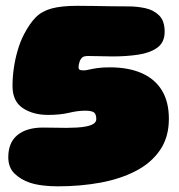

<svg xmlns="http://www.w3.org/2000/svg" viewBox="-20 -623 614 660"><path d="M178.5 17.5Q151.5 17.5 127 14.5Q102.5 11.5 82.5 5Q50.5 -6 29.5 -26.8Q8.5 -47.5 8.5 -82.5Q8.5 -133 40 -158.8Q71.5 -184.5 128 -184.5Q142 -184.5 167.8 -184Q193.5 -183.5 209 -183.5Q225.5 -183.5 243.5 -184.5Q261.5 -185.5 276.8 -188.5Q292 -191.5 301.5 -197.5Q311 -203.5 311 -213.5Q311 -230.5 303 -236.5Q295 -242.5 273 -242.5Q247 -242.5 216.8 -235.2Q186.5 -228 145 -228Q93.5 -228 58.2 -251.5Q23 -275 23 -327.5Q23 -357.5 27.5 -388.8Q32 -420 40.8 -450Q49.5 -480 62.5 -505Q82 -542.5 103.2 -563.8Q124.5 -585 158 -594Q191.5 -603 246 -603Q273.5 -603 302 -602.5Q330.5 -602 360.8 -601.5Q391 -601 422.5 -601Q450.5 -601 479 -595Q507.5 -589 526.8 -570.2Q546 -551.5 546 -514Q546 -477.5 520.8 -459.2Q495.5 -441 454.8 -435Q414 -429 367.5 -429Q352 -429 325.2 -429.8Q298.5 -430.5 283.5 -430.5Q268 -430.5 262.8 -425.5Q257.5 -420.5 255 -415Q254 -412 252.8 -408.2Q251.5 -404.5 250.8 -400.5Q250 -396.5 250 -392Q250 -387 252 -384.8Q254 -382.5 258 -381.8Q262 -381 267.5 -381Q275.5 -381 286.5 -383.8Q297.5 -386.5 314.8 -389Q332 -391.5 357.5 -391.5Q421 -391.5 466.5 -371.8Q512 -352 536.2 -312.8Q560.5 -273.5 560.5 -214.5Q560.5 -151.5 530.2 -107.2Q500 -63 447.2 -35.5Q394.5 -8 325.5 4.8Q256.5 17.5 178.5 17.5Z"/></svg>

Font: Gluten Black
Style: Regular
Weight: 900
Designer: Tyler Finck
Foundry: Etcetera Type Company
Version: Version 1.300